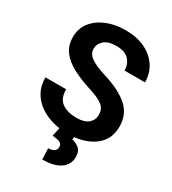

<svg xmlns="http://www.w3.org/2000/svg" viewBox="-222 -839 1061 1181"><g transform="rotate(30 308.0 -248.5)"><path d="M433.6 -186Q433.6 -211.9 422.9 -230.7Q412.1 -249.5 382.1 -266.1Q352.1 -282.7 293.9 -300.8Q229 -321.8 174.8 -350.1Q120.6 -378.4 88.1 -420.2Q55.7 -461.9 55.7 -522.9Q55.7 -582 89.6 -626.5Q123.5 -670.9 182.9 -695.8Q242.2 -720.7 318.8 -720.7Q397.5 -720.7 456.1 -692.4Q514.6 -664.1 547.1 -614.7Q579.6 -565.4 579.6 -502H434.1Q434.1 -548.3 405 -578.4Q376 -608.4 316.4 -608.4Q258.8 -608.4 230.5 -583.5Q202.1 -558.6 202.1 -522.5Q202.1 -486.8 238.3 -462.4Q274.4 -438 343.8 -416.5Q459.5 -381.3 519.8 -327.9Q580.1 -274.4 580.1 -187Q580.1 -94.2 509.5 -42.2Q439 9.8 322.3 9.8Q269.5 9.8 218 -4.2Q166.5 -18.1 125 -46.6Q83.5 -75.2 58.6 -118.9Q33.7 -162.6 33.7 -222.7H180.7Q180.7 -156.7 220 -129.4Q259.3 -102.1 322.3 -102.1Q378.9 -102.1 406.2 -126Q433.6 -149.9 433.6 -186ZM266.6 -3.4H372.6L367.2 25.4Q394.5 30.3 417.7 48.8Q440.9 67.4 440.9 109.9Q440.9 161.6 397.5 193.1Q354 224.6 269.5 224.6L266.1 146.5Q290 146.5 305.9 137Q321.8 127.4 321.8 105Q321.8 85 305.2 76.9Q288.6 68.8 251.5 66.4Z"/></g></svg>

Font: Vazirmatn RD FD
Style: Bold
Weight: 700
Designer: Saber Rastikerdar
Foundry: Saber Rastikerdar
Version: Version 33.003